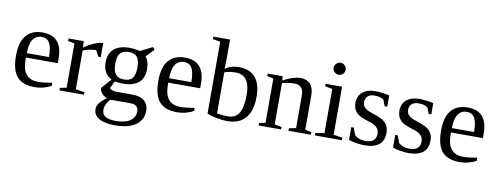

<svg xmlns="http://www.w3.org/2000/svg" viewBox="-70 -1075 4344 1672"><g transform="rotate(10 2101.5 -239.0)"><path d="M127 -231V-222.2Q127 -154.8 141.8 -117.4Q156.7 -80.1 187.7 -60.5Q218.8 -41 269 -41Q295.4 -41 331.5 -45.4Q367.7 -49.8 391.1 -55.2V-27.8Q367.7 -12.7 327.4 -1.5Q287.1 9.8 245.1 9.8Q138.2 9.8 88.6 -47.9Q39.1 -105.5 39.1 -232.9Q39.1 -353 89.4 -412.1Q139.6 -471.2 232.9 -471.2Q409.2 -471.2 409.2 -271V-231ZM232.9 -432.1Q182.1 -432.1 155 -391.1Q127.9 -350.1 127.9 -270H324.2Q324.2 -357.4 301.8 -394.8Q279.3 -432.1 232.9 -432.1Z M768.1 -471.2V-347.2H747.1L718.8 -400.9Q694.3 -400.9 660.9 -394.3Q627.4 -387.7 603 -377V-34.2L681.6 -22V0H463.9V-22L522 -34.2V-424.8L463.9 -437V-459H597.7L602.1 -401.9Q631.3 -426.3 681.4 -448.7Q731.4 -471.2 760.7 -471.2Z M1183.6 -314Q1183.6 -234.9 1136.2 -194.3Q1088.9 -153.8 1000 -153.8Q960 -153.8 925.8 -161.1L895 -97.2Q896.5 -88.9 914.1 -81.5Q931.6 -74.2 958 -74.2H1093.8Q1168 -74.2 1203.9 -42Q1239.7 -9.8 1239.7 46.9Q1239.7 98.1 1211.2 136.2Q1182.6 174.3 1127.4 195.1Q1072.3 215.8 993.7 215.8Q899.9 215.8 850.8 187Q801.8 158.2 801.8 105Q801.8 79.1 819.3 54Q836.9 28.8 883.8 -4.9Q856 -14.2 836.9 -36.6Q817.9 -59.1 817.9 -85L895 -171.9Q817.9 -208 817.9 -314Q817.9 -389.2 865.5 -430.2Q913.1 -471.2 1003.9 -471.2Q1022 -471.2 1050.3 -467.5Q1078.6 -463.9 1093.8 -459L1201.7 -513.2L1218.8 -492.2L1150.9 -421.9Q1183.6 -385.3 1183.6 -314ZM1163.6 62Q1163.6 34.2 1146.5 18.6Q1129.4 2.9 1094.7 2.9H917Q896.5 20.5 883.5 47.6Q870.6 74.7 870.6 98.1Q870.6 140.1 900.9 158.4Q931.2 176.8 993.7 176.8Q1075.2 176.8 1119.4 146.5Q1163.6 116.2 1163.6 62ZM1001 -190.9Q1054.2 -190.9 1076.4 -221.4Q1098.6 -252 1098.6 -314Q1098.6 -378.9 1075.7 -406.5Q1052.7 -434.1 1002 -434.1Q950.7 -434.1 926.8 -406.2Q902.8 -378.4 902.8 -314Q902.8 -249.5 926.3 -220.2Q949.7 -190.9 1001 -190.9Z M1385.7 -231V-222.2Q1385.7 -154.8 1400.6 -117.4Q1415.5 -80.1 1446.5 -60.5Q1477.5 -41 1527.8 -41Q1554.2 -41 1590.3 -45.4Q1626.5 -49.8 1649.9 -55.2V-27.8Q1626.5 -12.7 1586.2 -1.5Q1545.9 9.8 1503.9 9.8Q1397 9.8 1347.4 -47.9Q1297.9 -105.5 1297.9 -232.9Q1297.9 -353 1348.1 -412.1Q1398.4 -471.2 1491.7 -471.2Q1668 -471.2 1668 -271V-231ZM1491.7 -432.1Q1440.9 -432.1 1413.8 -391.1Q1386.7 -350.1 1386.7 -270H1583Q1583 -357.4 1560.5 -394.8Q1538.1 -432.1 1491.7 -432.1Z M2076.7 -242.2Q2076.7 -332 2045.4 -376Q2014.2 -419.9 1948.7 -419.9Q1919.9 -419.9 1891.6 -414.8Q1863.3 -409.7 1850.6 -403.8V-40Q1891.6 -32.2 1948.7 -32.2Q2016.1 -32.2 2046.4 -85Q2076.7 -137.7 2076.7 -242.2ZM1769.5 -660.2 1702.6 -671.9V-693.8H1850.6V-529.8Q1850.6 -503.4 1847.7 -433.1Q1896.5 -471.2 1970.7 -471.2Q2064.5 -471.2 2114.5 -414.3Q2164.6 -357.4 2164.6 -242.2Q2164.6 -118.7 2109.6 -54.4Q2054.7 9.8 1950.7 9.8Q1908.7 9.8 1858.2 0.5Q1807.6 -8.8 1769.5 -23.9Z M2360.8 -421.9Q2398.4 -443.4 2440.9 -457.3Q2483.4 -471.2 2511.7 -471.2Q2571.3 -471.2 2601.6 -436.5Q2631.8 -401.9 2631.8 -335.9V-34.2L2687.5 -22V0H2489.7V-22L2550.8 -34.2V-327.1Q2550.8 -367.7 2531 -390.9Q2511.2 -414.1 2469.7 -414.1Q2425.8 -414.1 2361.8 -399.9V-34.2L2423.8 -22V0H2225.6V-22L2280.8 -34.2V-424.8L2225.6 -437V-459H2356.4Z M2887.7 -608.9Q2887.7 -587.4 2872.1 -571.8Q2856.4 -556.2 2834.5 -556.2Q2813 -556.2 2797.4 -571.8Q2781.7 -587.4 2781.7 -608.9Q2781.7 -630.9 2797.4 -646.5Q2813 -662.1 2834.5 -662.1Q2856.4 -662.1 2872.1 -646.5Q2887.7 -630.9 2887.7 -608.9ZM2882.8 -34.2 2961.4 -22V0H2723.6V-22L2801.8 -34.2V-424.8L2736.8 -437V-459H2882.8Z M3333.5 -128.9Q3333.5 -60.5 3290.3 -25.4Q3247.1 9.8 3162.6 9.8Q3128.4 9.8 3087.2 2.7Q3045.9 -4.4 3022.5 -13.2V-126H3044.4L3068.4 -62Q3105 -28.8 3163.6 -28.8Q3258.3 -28.8 3258.3 -109.9Q3258.3 -169.4 3183.6 -194.8L3140.1 -209Q3090.8 -225.1 3068.4 -241.7Q3045.9 -258.3 3033.7 -282.5Q3021.5 -306.6 3021.5 -340.8Q3021.5 -401.4 3062.7 -436.3Q3104 -471.2 3174.3 -471.2Q3224.6 -471.2 3300.3 -456.1V-356H3277.3L3256.8 -409.2Q3231 -432.1 3175.3 -432.1Q3135.7 -432.1 3115 -412.6Q3094.2 -393.1 3094.2 -359.9Q3094.2 -332 3113 -313Q3131.8 -293.9 3169.9 -281.2Q3241.7 -256.8 3263.7 -245.6Q3285.6 -234.4 3301 -218Q3316.4 -201.7 3325 -180.7Q3333.5 -159.7 3333.5 -128.9Z M3722.7 -128.9Q3722.7 -60.5 3679.4 -25.4Q3636.2 9.8 3551.8 9.8Q3517.6 9.8 3476.3 2.7Q3435.1 -4.4 3411.6 -13.2V-126H3433.6L3457.5 -62Q3494.1 -28.8 3552.7 -28.8Q3647.5 -28.8 3647.5 -109.9Q3647.5 -169.4 3572.8 -194.8L3529.3 -209Q3480 -225.1 3457.5 -241.7Q3435.1 -258.3 3422.9 -282.5Q3410.6 -306.6 3410.6 -340.8Q3410.6 -401.4 3451.9 -436.3Q3493.2 -471.2 3563.5 -471.2Q3613.8 -471.2 3689.5 -456.1V-356H3666.5L3646 -409.2Q3620.1 -432.1 3564.5 -432.1Q3524.9 -432.1 3504.2 -412.6Q3483.4 -393.1 3483.4 -359.9Q3483.4 -332 3502.2 -313Q3521 -293.9 3559.1 -281.2Q3630.9 -256.8 3652.8 -245.6Q3674.8 -234.4 3690.2 -218Q3705.6 -201.7 3714.1 -180.7Q3722.7 -159.7 3722.7 -128.9Z M3885.7 -231V-222.2Q3885.7 -154.8 3900.6 -117.4Q3915.5 -80.1 3946.5 -60.5Q3977.5 -41 4027.8 -41Q4054.2 -41 4090.3 -45.4Q4126.5 -49.8 4149.9 -55.2V-27.8Q4126.5 -12.7 4086.2 -1.5Q4045.9 9.8 4003.9 9.8Q3897 9.8 3847.4 -47.9Q3797.9 -105.5 3797.9 -232.9Q3797.9 -353 3848.1 -412.1Q3898.4 -471.2 3991.7 -471.2Q4168 -471.2 4168 -271V-231ZM3991.7 -432.1Q3940.9 -432.1 3913.8 -391.1Q3886.7 -350.1 3886.7 -270H4083Q4083 -357.4 4060.5 -394.8Q4038.1 -432.1 3991.7 -432.1Z"/></g></svg>

Font: Tinos
Style: Regular
Weight: 400
Designer: Steve Matteson
Foundry: Monotype Imaging Inc.
Version: Version 1.23